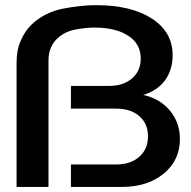

<svg xmlns="http://www.w3.org/2000/svg" viewBox="-20 -735 748 752"><path d="M656.2 -518.6Q656.2 -609.4 575.2 -662.1Q494.1 -714.8 355.5 -714.8Q298.8 -714.8 226.6 -701.2Q154.3 -686.5 104.5 -639.6Q77.1 -613.3 61.5 -576.2Q44.9 -540 44.9 -488.3Q44.9 -488.3 44.9 -425.8Q44.9 -363.3 44.9 -282.2Q44.9 -247.1 44.9 -211.9Q44.9 -176.8 44.9 -144.5Q44.9 -85 44.9 -43.9Q44.9 -2.9 44.9 -2.9Q44.9 -2.9 61.5 -2.9Q77.1 -2.9 98.6 -2.9Q123 -2.9 146.5 -2.9Q169.9 -2.9 169.9 -2.9Q169.9 -2.9 169.9 -67.4Q169.9 -130.9 169.9 -213.9Q169.9 -249 169.9 -284.2Q169.9 -320.3 169.9 -353.5Q169.9 -414.1 169.9 -456.1Q169.9 -498 169.9 -498Q169.9 -527.3 179.7 -548.8Q188.5 -569.3 204.1 -584Q233.4 -611.3 274.4 -619.1Q316.4 -627 348.6 -627Q434.6 -627 482.4 -594.7Q531.2 -563.5 531.2 -505.9Q531.2 -457 497.1 -427.7Q462.9 -398.4 405.3 -398.4Q405.3 -398.4 377.9 -398.4Q350.6 -398.4 320.3 -398.4Q295.9 -398.4 277.3 -398.4Q257.8 -398.4 257.8 -398.4Q257.8 -398.4 257.8 -353.5Q257.8 -309.6 257.8 -309.6Q257.8 -309.6 290 -309.6Q323.2 -309.6 359.4 -309.6Q388.7 -309.6 411.1 -309.6Q433.6 -309.6 433.6 -309.6Q492.2 -309.6 525.4 -280.3Q559.6 -251 559.6 -201.2Q559.6 -150.4 525.4 -121.1Q492.2 -90.8 433.6 -90.8Q433.6 -90.8 411.1 -90.8Q388.7 -90.8 359.4 -90.8Q323.2 -90.8 290 -90.8Q257.8 -90.8 257.8 -90.8Q257.8 -90.8 257.8 -46.9Q257.8 -2.9 257.8 -2.9Q257.8 -2.9 284.2 -2.9Q309.6 -2.9 342.8 -2.9Q383.8 -2.9 419.9 -2.9Q457 -2.9 457 -2.9Q558.6 -2.9 622.1 -55.7Q684.6 -107.4 684.6 -190.4Q684.6 -254.9 645.5 -301.8Q606.4 -348.6 541 -363.3Q594.7 -378.9 626 -419.9Q656.2 -461.9 656.2 -518.6Z"/></svg>

Font: umazing
Style: Display
Weight: 400
Designer: umazing